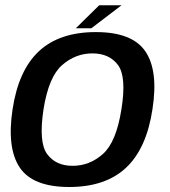

<svg xmlns="http://www.w3.org/2000/svg" viewBox="-20 -724 661 748"><path d="M249.5 4.5Q391 4.5 471 -70.5Q551 -145.5 574 -298.5Q597.5 -449 546.2 -524Q495 -599 353.5 -599Q212 -599 132 -524.8Q52 -450.5 29 -298.5Q6 -147 57 -71.2Q108 4.5 249.5 4.5ZM263 -78Q197 -78 163.5 -124Q130 -170 149.5 -298Q169.5 -424.5 221.8 -470.2Q274 -516 340 -516Q406 -516 439.8 -470.5Q473.5 -425 453 -298Q433 -170.5 381 -124.2Q329 -78 263 -78ZM275.5 -614H336L453.5 -703.5H366.5Z"/></svg>

Font: Anybody UltraCondensed Thin Medium
Style: Italic
Weight: 500
Italic angle: -10°
Version: Version 1.111